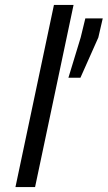

<svg xmlns="http://www.w3.org/2000/svg" viewBox="-20 -763 439 783"><path d="M43 0 200 -743H280L123 0ZM259 -446 309 -610 328 -688H399L381 -610L308 -446Z"/></svg>

Font: Saira SemiExpanded
Style: Italic
Weight: 400
Width: 6
Italic angle: -12°
Designer: Hector Gatti with collaboration of the Omnibus-Type team
Foundry: Omnibus-Type
Version: Version 1.101